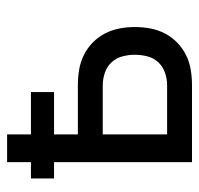

<svg xmlns="http://www.w3.org/2000/svg" viewBox="-30 -530 560 540"><g transform="rotate(-90 250.0 -260.0)"><path d="M64 0V-388H18V-453H64V-520H142V-453H261V-388H142V-321H280Q302 -321 323.5 -317.5Q345 -314 364.5 -304.5Q384 -295 400 -279.5Q416 -264 426 -244.5Q436 -225 440 -203.5Q444 -182 444 -161Q444 -139 440 -117.5Q436 -96 426 -76.5Q416 -57 400 -41.5Q384 -26 364.5 -16.5Q345 -7 323.5 -3.5Q302 0 280 0ZM142 -70H280Q298 -70 315.5 -76Q333 -82 345 -95Q357 -108 361.5 -125.5Q366 -143 366 -161Q366 -178 361.5 -195.5Q357 -213 345 -226Q333 -239 315.5 -245Q298 -251 280 -251H142Z"/></g></svg>

Font: Iosevka www.saffi
Style: Regular
Weight: 400
Monospace: yes
Designer: Belleve Invis
Foundry: Belleve Invis
Version: Version 22.0.2; ttfautohint (v1.8.3)